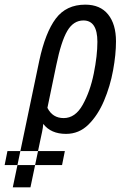

<svg xmlns="http://www.w3.org/2000/svg" viewBox="-105 -566 540 826"><path d="M-85 144 -73 84H174L162 144ZM-50 240H26L68 39Q72 20 76 1.5Q80 -17 81 -33Q114 10 179 10Q235 10 275.5 -30Q316 -70 342.5 -132.5Q369 -195 381.5 -263.5Q394 -332 394 -388Q394 -462 360 -504Q326 -546 262 -546Q180 -546 135 -486Q90 -426 64 -305ZM169 -58Q121 -58 99 -102L137 -285Q158 -388 184.5 -433Q211 -478 254 -478Q314 -478 314 -386Q314 -327 298.5 -250Q283 -173 251 -115.5Q219 -58 169 -58Z"/></svg>

Font: Noto Sans UI Condensed
Style: Italic
Weight: 400
Width: 3
Italic angle: -12°
Designer: Monotype Design Team
Foundry: Monotype Imaging Inc.
Version: Version 1.901